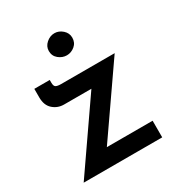

<svg xmlns="http://www.w3.org/2000/svg" viewBox="-151 -727 775 830"><g transform="rotate(-30 236.0 -311.5)"><path d="M123 -335Q91 -335 68 -355.5Q45 -376 45 -415V-458H122V-444Q122 -427 130 -422.5Q138 -418 156 -418H423L176 -62L156 -83H419V0H27L279 -364L295 -335ZM181 -568Q181 -591 199.5 -607Q218 -623 240 -623Q262 -623 280 -607Q298 -591 298 -568Q298 -543 280 -528Q262 -513 240 -513Q218 -513 199.5 -528Q181 -543 181 -568Z"/></g></svg>

Font: Reem Kufi Fun
Style: Regular
Weight: 400
Designer: Khaled Hosny
Version: Version 1.005